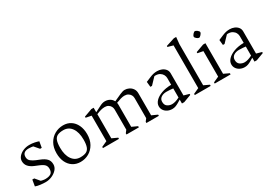

<svg xmlns="http://www.w3.org/2000/svg" viewBox="7 -1457 3120 2230"><g transform="rotate(-30 1567.0 -341.5)"><path d="M177 10Q146 10 106 5Q66 0 42 -10L56 -94H82L134 -32Q143 -30 159 -26.5Q175 -23 191 -23Q238 -23 265 -40Q292 -57 292 -104Q292 -136 274 -156.5Q256 -177 205 -198L154 -219Q108 -238 82.5 -267.5Q57 -297 57 -339Q57 -372 80.5 -399.5Q104 -427 142.5 -443.5Q181 -460 225 -460Q262 -460 295.5 -453Q329 -446 349 -438L335 -358H313L258 -422Q248 -424 233.5 -426Q219 -428 199 -428Q118 -428 118 -360Q118 -323 144 -302.5Q170 -282 204 -268L253 -248Q302 -229 329.5 -201Q357 -173 357 -125Q357 -86 329.5 -55.5Q302 -25 261 -7.5Q220 10 177 10Z M646 10Q589 10 545 -18Q501 -46 476.5 -97Q452 -148 452 -217Q452 -294 483 -348.5Q514 -403 566 -432Q618 -461 679 -461Q737 -461 780 -433Q823 -405 847.5 -353.5Q872 -302 872 -233Q872 -157 841 -102.5Q810 -48 759 -19Q708 10 646 10ZM671 -38Q720 -38 749 -52Q778 -66 791 -101.5Q804 -137 804 -199Q804 -297 764 -354Q724 -411 653 -411Q605 -411 575.5 -397Q546 -383 533 -348.5Q520 -314 520 -251Q520 -153 560.5 -95.5Q601 -38 671 -38Z M949 0V-16L1024 -50V-392L951 -406V-421L1059 -460H1090V-400Q1140 -425 1174 -442.5Q1208 -460 1239 -460Q1274 -460 1302.5 -444Q1331 -428 1345 -399Q1401 -425 1440.5 -442.5Q1480 -460 1504 -460Q1534 -460 1561.5 -446.5Q1589 -433 1606.5 -407.5Q1624 -382 1624 -346V-50L1699 -16V0H1532V-16L1558 -50V-320Q1558 -342 1547.5 -360.5Q1537 -379 1517 -391Q1497 -403 1468 -403Q1446 -403 1418 -395Q1390 -387 1354 -373Q1356 -367 1356.5 -360.5Q1357 -354 1357 -346V-50L1431 -16V0H1265V-16L1291 -50V-320Q1291 -342 1281 -360.5Q1271 -379 1252 -391Q1233 -403 1205 -403Q1178 -403 1152.5 -396Q1127 -389 1090 -374V-50L1164 -16V0Z M1876 10Q1842 10 1814 -3.5Q1786 -17 1769.5 -41Q1753 -65 1753 -95Q1753 -133 1784 -165.5Q1815 -198 1871.5 -219Q1928 -240 2003 -241V-331Q2003 -353 1992 -374.5Q1981 -396 1957.5 -411Q1934 -426 1897 -426Q1896 -426 1890.5 -425.5Q1885 -425 1883 -424L1804 -341H1782L1775 -411Q1815 -428 1841.5 -439Q1868 -450 1890.5 -455Q1913 -460 1940 -460Q1972 -460 2000.5 -448Q2029 -436 2047 -413.5Q2065 -391 2065 -359V-62L2136 -42V-28L2034 10H2003V-42Q1983 -30 1962.5 -18Q1942 -6 1921 2Q1900 10 1876 10ZM1901 -40Q1922 -40 1946.5 -47Q1971 -54 2003 -70V-192Q1990 -194 1966 -196Q1942 -198 1914 -198Q1871 -198 1842 -178Q1813 -158 1813 -120Q1813 -77 1841 -58.5Q1869 -40 1901 -40Z M2181 0V-16L2256 -50V-623L2185 -643V-656L2300 -693H2331L2322 -602V-50L2394 -16V0Z M2448 0V-16L2523 -50V-392L2450 -406V-421L2558 -460H2589V-50L2661 -16V0ZM2558 -551Q2552 -551 2543.5 -555Q2535 -559 2527.5 -565.5Q2520 -572 2514.5 -579Q2509 -586 2509 -593Q2509 -600 2513.5 -608.5Q2518 -617 2525 -625Q2532 -633 2539.5 -638Q2547 -643 2553 -643Q2558 -643 2566.5 -639Q2575 -635 2583 -628.5Q2591 -622 2596.5 -615Q2602 -608 2602 -601Q2602 -594 2597 -585.5Q2592 -577 2585 -569Q2578 -561 2570.5 -556Q2563 -551 2558 -551Z M2849 10Q2815 10 2787 -3.5Q2759 -17 2742.5 -41Q2726 -65 2726 -95Q2726 -133 2757 -165.5Q2788 -198 2844.5 -219Q2901 -240 2976 -241V-331Q2976 -353 2965 -374.5Q2954 -396 2930.5 -411Q2907 -426 2870 -426Q2869 -426 2863.5 -425.5Q2858 -425 2856 -424L2777 -341H2755L2748 -411Q2788 -428 2814.5 -439Q2841 -450 2863.5 -455Q2886 -460 2913 -460Q2945 -460 2973.5 -448Q3002 -436 3020 -413.5Q3038 -391 3038 -359V-62L3109 -42V-28L3007 10H2976V-42Q2956 -30 2935.5 -18Q2915 -6 2894 2Q2873 10 2849 10ZM2874 -40Q2895 -40 2919.5 -47Q2944 -54 2976 -70V-192Q2963 -194 2939 -196Q2915 -198 2887 -198Q2844 -198 2815 -178Q2786 -158 2786 -120Q2786 -77 2814 -58.5Q2842 -40 2874 -40Z"/></g></svg>

Font: Ancizar Serif Light
Style: Regular
Weight: 300
Designer: Cesar Puertas, Viviana Monsalve, Julian Moncada, Julian Prieto, Jose Castro, Felipe Aragon, Mariel Hernandez, Sara Alarc
Version: Version 8.100